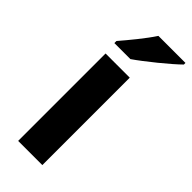

<svg xmlns="http://www.w3.org/2000/svg" viewBox="-247 -807 848 848"><g transform="rotate(45 176.5 -383.0)"><path d="M353 -756V-766H184C155 -721 101 -656 69 -619V-606H169C220 -641 315 -718 353 -756ZM225 0V-546H74V0Z"/></g></svg>

Font: Noto Sans Canadian Aboriginal
Style: Bold
Weight: 700
Designer: Monotype Design Team, Typotheque's Kevin King
Foundry: Monotype Imaging Inc.
Version: Version 2.004